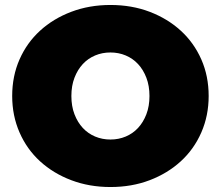

<svg xmlns="http://www.w3.org/2000/svg" viewBox="-20 -736 888 772"><path d="M424 16Q339 16 266.5 -11.5Q194 -39 141 -87.5Q88 -136 58.5 -203.5Q29 -271 29 -350Q29 -430 58.5 -497Q88 -564 141 -612.5Q194 -661 266.5 -688.5Q339 -716 424 -716Q510 -716 582 -688.5Q654 -661 707 -612.5Q760 -564 789.5 -497Q819 -430 819 -350Q819 -271 789.5 -203.5Q760 -136 707 -87.5Q654 -39 582 -11.5Q510 16 424 16ZM424 -175Q457 -175 485.5 -187Q514 -199 535 -221.5Q556 -244 568.5 -276.5Q581 -309 581 -350Q581 -391 568.5 -423.5Q556 -456 535 -478.5Q514 -501 485.5 -513Q457 -525 424 -525Q391 -525 362.5 -513Q334 -501 313 -478.5Q292 -456 279.5 -423.5Q267 -391 267 -350Q267 -309 279.5 -276.5Q292 -244 313 -221.5Q334 -199 362.5 -187Q391 -175 424 -175Z"/></svg>

Font: Montserrat-Alt1 Black
Style: Regular
Weight: 900
Designer: Differentunic
Foundry: Differentunic
Version: Version 7.222